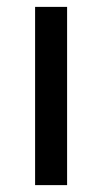

<svg xmlns="http://www.w3.org/2000/svg" viewBox="-20 -538 297 558"><path d="M82 0V-518H175V0Z"/></svg>

Font: IBM Plex Sans Text
Style: Regular
Weight: 450
Designer: Mike Abbink, Paul van der Laan, Pieter van Rosmalen
Foundry: Bold Monday
Version: Version 3.005